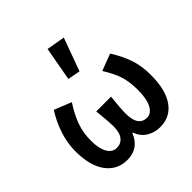

<svg xmlns="http://www.w3.org/2000/svg" viewBox="-203 -950 1130 1130"><g transform="rotate(-45 362.0 -385.0)"><path d="M227.1 12.2Q144 12.2 95 -53.5Q45.9 -119.1 45.9 -241.2Q45.9 -308.1 68.6 -376.7Q91.3 -445.3 128.9 -502.9L235.8 -460Q194.3 -396 174.6 -340.3Q154.8 -284.7 154.8 -219.2Q154.8 -155.3 175.5 -118.7Q196.3 -82 232.9 -82Q268.1 -82 288.6 -108.2Q309.1 -134.3 309.1 -189Q309.1 -223.1 298.8 -319.8H421.9Q412.1 -228 412.1 -189Q412.1 -82 484.9 -82Q519.5 -82 540.8 -121.8Q562 -161.6 562 -236.8Q562 -302.7 546.6 -351.8Q531.2 -400.9 492.2 -462.9L597.2 -502.9Q637.2 -440.4 657.7 -380.1Q678.2 -319.8 678.2 -244.1Q678.2 -120.1 631.3 -54Q584.5 12.2 500 12.2Q454.6 12.2 417.5 -10.3Q380.4 -32.7 362.8 -79.1H358.9Q322.3 12.2 227.1 12.2ZM317.9 -570.8 356 -782.2 471.2 -762.2 396 -556.2Z"/></g></svg>

Font: Toshiba Sans Medium
Style: Regular
Weight: 500
Designer: Paul D. Hunt
Foundry: Toshiba Corporation
Version: Version 2.020;PS 2.0;hotconv 1.0.86;makeotf.lib2.5.63406